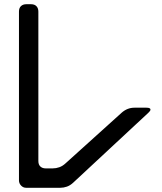

<svg xmlns="http://www.w3.org/2000/svg" viewBox="-20 -787 768 911"><path d="M104 104H266Q282 104 297.5 98.5Q313 93 327 80L684 -252Q694 -261 694 -267Q694 -276 675 -276H618Q584 -276 557 -252L291 -12Q277 1 261.5 6.5Q246 12 230 12H197Q181 12 171.5 3Q162 -6 162 -23V-732Q162 -748 153 -757.5Q144 -767 127 -767H105Q89 -767 79.5 -758Q70 -749 70 -732V69Q70 83 80 93.5Q90 104 104 104Z"/></svg>

Font: WDXL Lubrifont JP N
Style: Regular
Weight: 400
Designer: [WDXL Lubrifont] Copyright 2020-2022 (c) NightFurySL2001, Skr-ZERO; [ZCOOL QingKe HuangYou] Copyright 2018-2022 (c) The 
Version: Version 2.001;hotconv 1.1.1;makeotfexe 2.6.0